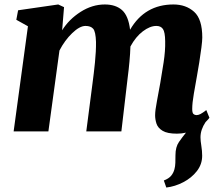

<svg xmlns="http://www.w3.org/2000/svg" viewBox="-20 -588 984 859"><path d="M266.5 -556 258 -452.5Q288.5 -501.5 340.5 -534.8Q392.5 -568 449 -568Q497.5 -568 526 -542.8Q554.5 -517.5 562 -455Q627.5 -568 756 -568Q812 -568 848.5 -535.2Q885 -502.5 885 -420Q885 -405.5 881 -374.5Q877 -343.5 871.5 -308.8Q866 -274 861 -247Q854.5 -209.5 847.2 -168.5Q840 -127.5 840 -100.5Q840 -82.5 845.8 -77.8Q851.5 -73 859 -73Q867.5 -73 876.8 -77.8Q886 -82.5 903 -95.5L917 -61Q914.5 -58 910.2 -52.8Q906 -47.5 899.5 -41.5Q877 -8 877 26.5Q877 42 880.8 64.8Q884.5 87.5 884.5 109Q884.5 147 860.8 177.5Q837 208 800 227.2Q763 246.5 724 251L713 219.5Q735 211 745.5 198.5Q756 186 760.5 169Q764 156 764.5 140.5Q765 125 765 106.5Q765 69.5 780.8 47Q796.5 24.5 812 5.5Q792.5 10 771.5 10Q728.5 10 707.5 -2.8Q686.5 -15.5 680.2 -34.5Q674 -53.5 674 -72Q674 -94 682 -134.8Q690 -175.5 697 -216.5Q704 -256.5 712 -308.8Q720 -361 719 -403.5Q718.5 -444.5 709 -458.2Q699.5 -472 679.5 -472Q651 -472 619 -447.8Q587 -423.5 563.5 -380Q562.5 -348 559.2 -312.5Q556 -277 552 -247L523 0H366L394 -216Q399.5 -257 404.8 -307.8Q410 -358.5 409.5 -400.5Q408 -446.5 397 -459.2Q386 -472 362.5 -472Q336.5 -472 303 -439.8Q269.5 -407.5 246 -362L196.5 0H41L105 -470.5L53 -499.5L61 -542L240.5 -568Z"/></svg>

Font: Merriweather Black
Style: Italic
Weight: 900
Italic angle: -7.8°
Designer: Eben Sorkin
Foundry: Eben Sorkin
Version: Version 2.200;gftools[0.9.31]